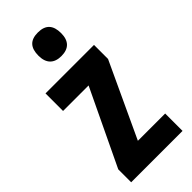

<svg xmlns="http://www.w3.org/2000/svg" viewBox="-245 -806 851 851"><g transform="rotate(-45 180.5 -381.0)"><path d="M197 -762C148 -762 126 -737 126 -687C126 -639 151 -614 197 -614C244 -614 268 -639 268 -687C268 -736 246 -762 197 -762ZM342 0V-109H171L334 -459V-547H30V-437H190L20 -81V0Z"/></g></svg>

Font: Noto Sans Ethiopic ExtraCondensed
Style: Bold
Weight: 700
Width: 2
Designer: Monotype Design Team
Foundry: Monotype Imaging Inc.
Version: Version 2.102